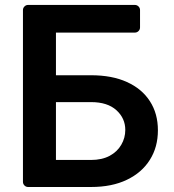

<svg xmlns="http://www.w3.org/2000/svg" viewBox="-20 -747 694 767"><path d="M71.7 -20.6V-706.7Q71.7 -715.2 77.8 -721.2Q83.8 -727.3 92.3 -727.3H518.5Q527.3 -727.3 533.4 -721.2Q539.4 -715.2 539.4 -706.7V-637.4Q539.4 -628.9 533.4 -622.9Q527.3 -616.8 518.5 -616.8H203.5V-446.4H343.8Q427.6 -446.4 486.9 -419.4Q546.9 -392.4 578.8 -342.7Q610.8 -293.3 610.8 -226.6Q610.8 -159.4 578.8 -108.7Q546.9 -57.5 486.9 -28.8Q427.2 0 343.8 0H92.3Q83.8 0 77.8 -6Q71.7 -12.1 71.7 -20.6ZM343.8 -108Q387.1 -108 418.3 -124.6Q448.9 -141.3 464.5 -168.7Q480.5 -196 480.5 -228Q480.5 -274.5 445 -306.8Q409.4 -339.1 343.8 -339.1H203.5V-108Z"/></svg>

Font: DeltaSans SemiBold
Style: Regular
Weight: 600
Designer: Rasmus Andersson
Foundry: rsms
Version: Version 3.012